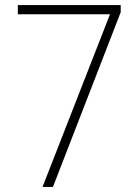

<svg xmlns="http://www.w3.org/2000/svg" viewBox="-20 -734 548 754"><path d="M147 0 412 -678H50V-714H454V-686L188 0Z"/></svg>

Font: Noto Sans Lao Looped SemiCondensed ExtraLight
Style: Regular
Weight: 200
Width: 4
Designer: Mark Frömberg, Ben Mitchell
Foundry: The Fontpad Ltd
Version: Version 1.002; ttfautohint (v1.8.4.7-5d5b)